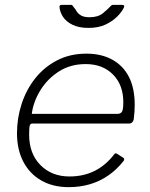

<svg xmlns="http://www.w3.org/2000/svg" viewBox="-20 -761 618 791"><path d="M263 10Q198 10 150 -17.5Q102 -45 76 -95Q50 -145 50 -212Q50 -274 69 -332.5Q88 -391 124.5 -437.5Q161 -484 214.5 -512Q268 -540 336 -540Q398 -540 443 -515Q488 -490 511.5 -443.5Q535 -397 535 -329Q535 -315 534 -300.5Q533 -286 531 -270Q530 -263 525 -257.5Q520 -252 512 -252H112Q106 -252 103 -244.5Q100 -237 100 -207Q100 -128 146.5 -81Q193 -34 266 -34Q325 -34 371 -57.5Q417 -81 451 -126Q455 -130 457.5 -129.5Q460 -129 463 -127L488 -111Q494 -107 490 -99Q461 -62 426 -38Q391 -14 350.5 -2Q310 10 263 10ZM465 -292Q476 -292 482 -300Q488 -308 488 -340Q488 -411 445.5 -454Q403 -497 333 -497Q270 -497 222.5 -466.5Q175 -436 146 -388.5Q117 -341 111 -292ZM482 -741Q489 -741 491 -738Q493 -735 490 -729Q482 -712 462.5 -692.5Q443 -673 414 -659.5Q385 -646 344 -646Q305 -646 278.5 -659Q252 -672 239 -692.5Q226 -713 225 -734Q225 -736 227 -738.5Q229 -741 234 -741H272Q277 -741 278.5 -738.5Q280 -736 284 -731Q289 -726 295 -715.5Q301 -705 313.5 -697.5Q326 -690 349 -690Q384 -690 404 -706.5Q424 -723 437 -737Q440 -740 442.5 -740.5Q445 -741 448 -741Z"/></svg>

Font: Libre Franklin ExtraLight
Style: Italic
Weight: 250
Italic angle: -8°
Designer: Pablo Impallari, Rodrigo Fuenzalida, Nhung Nguyen
Foundry: Impallari Type
Version: Version 3.000